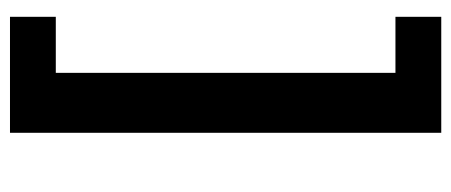

<svg xmlns="http://www.w3.org/2000/svg" viewBox="-286 -460 925 394"><g transform="rotate(90 177.0 -262.5)"><path d="M14 180V86H129V-611H14V-705H252V180Z"/></g></svg>

Font: Mulish ExtraLight
Style: Regular
Weight: 200
Designer: Vernon Adams
Foundry: Vernon Adams
Version: Version 3.603